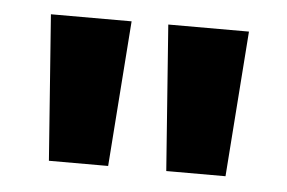

<svg xmlns="http://www.w3.org/2000/svg" viewBox="-32 -754 507 339"><g transform="rotate(5 221.5 -585.0)"><path d="M189 -714H46L65 -456H170ZM397 -714H254L273 -456H378Z"/></g></svg>

Font: Noto Sans Ethiopic ExtraCondensed
Style: Bold
Weight: 700
Width: 2
Designer: Monotype Design Team
Foundry: Monotype Imaging Inc.
Version: Version 2.102